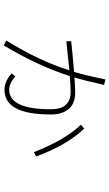

<svg xmlns="http://www.w3.org/2000/svg" viewBox="204 -800 591 1040"><g transform="rotate(90 500.0 -280.5)"><path d="M656.2 -422.9 676.8 -440.4Q764.6 -350.6 828.1 -180.7L804.7 -168Q739.3 -335 656.2 -422.9ZM204.1 -343.8V-370.1Q284.2 -378.9 370.1 -385.7Q389.6 -451.2 411.1 -555.7L440.4 -547.9Q416 -439.5 400.4 -387.7Q442.4 -391.6 482.4 -391.6Q542 -391.6 571.3 -356.4Q600.6 -321.3 600.6 -259.8Q600.6 -8.8 467.8 -8.8Q420.9 -8.8 377.9 -47.9L394.5 -67.4Q432.6 -34.2 465.8 -34.2Q572.3 -34.2 572.3 -259.8Q572.3 -367.2 477.5 -367.2Q443.4 -367.2 392.6 -362.3Q336.9 -188.5 226.6 -4.9L200.2 -18.6Q311.5 -199.2 361.3 -360.4Q354.5 -359.4 204.1 -343.8Z"/></g></svg>

Font: Gothic A1 Thin
Style: Regular
Weight: 250
Designer: HanYang I&C Co.,Ltd.
Foundry: HanYang I&C Co.,Ltd.
Version: Version 2.50